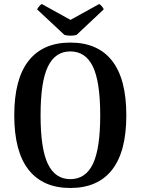

<svg xmlns="http://www.w3.org/2000/svg" viewBox="-20 -922 701 956"><path d="M330 14Q194 14 122.5 -76.5Q51 -167 51 -348Q51 -529 122.5 -619.5Q194 -710 330 -710Q467 -710 538 -619.5Q609 -529 609 -348Q609 -167 538 -76.5Q467 14 330 14ZM330 -30Q406 -30 442.5 -105.5Q479 -181 479 -348Q479 -515 442.5 -590.5Q406 -666 330 -666Q255 -666 218.5 -590.5Q182 -515 182 -348Q182 -181 218.5 -105.5Q255 -30 330 -30ZM362 -749Q356 -746 343.5 -745Q331 -744 318.5 -745Q306 -746 300 -749L165 -875Q166 -880 174 -889.5Q182 -899 188 -902L331 -823L474 -902Q480 -899 488 -889.5Q496 -880 496 -875Z"/></svg>

Font: Arima SemiBold
Style: Regular
Weight: 600
Designer: Joana Correia and Natanael Gama
Foundry: NDISCOVER
Version: Version 1.101;gftools[0.9.23]